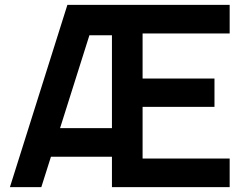

<svg xmlns="http://www.w3.org/2000/svg" viewBox="-20 -770 1017 790"><path d="M925 -632.3V-750H257.3L20.8 0H150L189.6 -125H440.6V0H925V-117.7H566.7V-330.2H862.5V-446.9H566.7V-632.3ZM227.1 -242.7 347.9 -625H440.6V-242.7Z"/></svg>

Font: Manrope3 Bold
Style: Regular
Weight: 700
Designer: Mikhail Sharanda
Foundry: Mikhail Sharanda
Version: Version 3.000;PS 003.000;hotconv 1.0.88;makeotf.lib2.5.64775